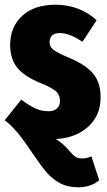

<svg xmlns="http://www.w3.org/2000/svg" viewBox="-28 -571 453 813"><path d="M359 91 392 192Q358 222 303 222Q257 222 224 203.5Q191 185 168 157.5Q145 130 111 80Q82 37 60.5 8.5Q39 -20 11 -46Q1 -54 -8 -62L62 -149Q94 -125 120.5 -112.5Q147 -100 178 -100Q200 -100 213 -111.5Q226 -123 226 -143Q226 -168 210 -183.5Q194 -199 142 -220Q74 -248 44.5 -285Q15 -322 15 -381Q15 -456 65.5 -503.5Q116 -551 208 -551Q259 -551 304 -533.5Q349 -516 381 -485L321 -394Q267 -431 225 -431Q204 -431 193 -421Q182 -411 182 -394Q182 -380 188.5 -370.5Q195 -361 213 -350.5Q231 -340 270 -324Q336 -296 367 -258.5Q398 -221 398 -159Q398 -82 345.5 -34.5Q293 13 208 18Q237 34 265 67Q280 85 291 92.5Q302 100 320 100Q339 100 359 91Z"/></svg>

Font: Fira Sans Extra Condensed ExtraBold
Style: Regular
Weight: 800
Width: 1
Designer: Carrois Corporate & Edenspiekermann AG
Foundry: Carrois Corporate GbR & Edenspiekermann AG
Version: Version 4.203